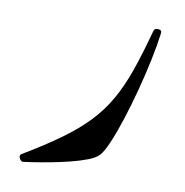

<svg xmlns="http://www.w3.org/2000/svg" viewBox="-62 -540 582 604"><g transform="rotate(10 229.0 -238.5)"><path d="M382.3 -473.6Q384.8 -481.9 396.5 -481Q408.2 -480 407.2 -471.2Q402.3 -432.6 392.1 -383.5Q381.8 -334.5 368.2 -282.7Q354.5 -231 339.6 -184.8Q324.7 -138.7 310.3 -105.2Q295.9 -71.8 284.7 -60.1Q273.9 -48.8 249.8 -39.6Q225.6 -30.3 194.8 -22.7Q164.1 -15.1 134 -9.5Q104 -3.9 81.1 -0.5Q58.1 2.9 50.3 3.9Q42.5 4.4 38.1 -5.4Q33.7 -15.1 40.5 -19Q109.9 -60.5 158.7 -95.9Q207.5 -131.3 241.5 -167.2Q275.4 -203.1 299.6 -245.6Q323.7 -288.1 343 -343.5Q362.3 -398.9 382.3 -473.6Z"/></g></svg>

Font: Awami Nastaliq
Style: Regular
Weight: 400
Designer: Peter Martin, SIL International
Foundry: SIL International
Version: Version 3.100